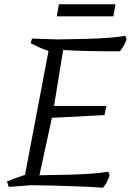

<svg xmlns="http://www.w3.org/2000/svg" viewBox="-20 -882 617 906"><path d="M466 4Q446 2 407 0Q368 -2 319.5 -3.5Q271 -5 220.5 -6.5Q170 -8 126 -8L21 0L13 -26Q33 -34 54.5 -42Q76 -50 98 -57L209 -642Q188 -648 166.5 -658Q145 -668 125 -678L131 -700L252 -696Q320 -697 383.5 -698.5Q447 -700 496.5 -704Q546 -708 571 -713L577 -696Q568 -667 546 -640Q522 -640 478.5 -640Q435 -640 382.5 -641.5Q330 -643 278 -646L235 -382H482L473 -339L225 -326L166 -55Q236 -56 301 -57.5Q366 -59 416 -63Q466 -67 491 -72L497 -55Q488 -22 466 4ZM248 -805 258 -862H525L515 -805Z"/></svg>

Font: Mate
Style: Italic
Weight: 400
Italic angle: -10.8°
Designer: Eduardo Rodriguez Tunni
Foundry: Eduardo Rodriguez Tunni
Version: Version 1.003; ttfautohint (v1.8.4.7-5d5b);gftools[0.9.24]